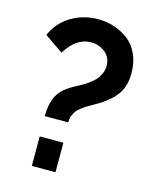

<svg xmlns="http://www.w3.org/2000/svg" viewBox="-109 -794 705 869"><g transform="rotate(15 243.0 -359.5)"><path d="M122.1 -232.9Q122.1 -286.6 139.6 -324.2Q157.2 -361.8 204.1 -389.2Q210 -392.6 227.3 -402.1Q244.6 -411.6 256.1 -418.2Q267.6 -424.8 283.7 -437Q299.8 -449.2 309.6 -460.9Q319.3 -472.7 326.7 -489.3Q334 -505.9 334 -523.9Q334 -563.5 305.9 -586.7Q277.8 -609.9 238.8 -609.9Q169.9 -609.9 121.1 -529.8L34.2 -589.8Q60.1 -650.4 116.9 -684.8Q173.8 -719.2 243.2 -719.2Q282.7 -719.2 318.6 -707.5Q354.5 -695.8 384.8 -673.1Q415 -650.4 433.1 -611.3Q451.2 -572.3 451.2 -522Q451.2 -462.4 424.8 -424.3Q398.4 -386.2 346.2 -354Q336.9 -348.1 319.6 -338.4Q302.2 -328.6 292.5 -322.8Q282.7 -316.9 269.5 -306.6Q256.3 -296.4 249.3 -286.9Q242.2 -277.3 237.1 -263.4Q231.9 -249.5 231.9 -232.9ZM124 0V-138.2H234.9V0Z"/></g></svg>

Font: Rawline
Style: Bold
Weight: 700
Designer: Matt McInerney, Pablo Impallari, Rodrigo Fuenzalida
Foundry: Matt McInerney, Pablo Impallari, Rodrigo Fuenzalida
Version: Version 4.020;PS 004.020;hotconv 1.0.88;makeotf.lib2.5.64775